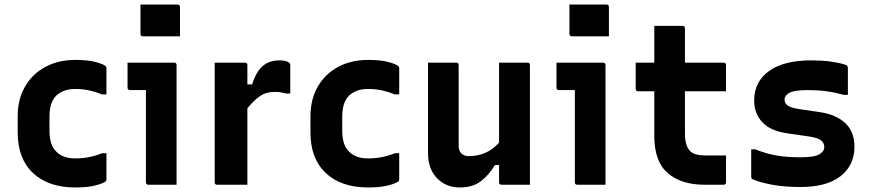

<svg xmlns="http://www.w3.org/2000/svg" viewBox="-20 -814 3830 846"><path d="M312 -550Q368 -550 402.5 -540.5Q437 -531 446 -522Q449 -519 449 -513V-398H430Q403 -409 374 -415.5Q345 -422 311 -422Q260 -422 229 -393.5Q198 -365 198 -300V-237Q198 -172 231 -143Q260 -116 311 -116Q345 -116 374 -122Q403 -128 430 -139H449V-23Q449 -18 446 -15Q437 -7 402.5 2.5Q368 12 312 12Q193 12 125.5 -51.5Q58 -115 58 -230V-302Q58 -376 90 -432Q122 -488 179.5 -519Q237 -550 312 -550Z M623 -11V-417H553Q542 -417 542 -428V-538H747Q758 -538 758 -527V0H634Q623 0 623 -11ZM599 -794H762Q773 -794 773 -783V-654H610Q599 -654 599 -665Z M1070 0H937Q926 0 926 -11V-538H1059Q1070 -538 1070 -527V-442H1091Q1108 -497 1137 -522.5Q1166 -548 1212 -548Q1228 -548 1238.5 -545Q1249 -542 1253 -539Q1259 -534 1259 -526V-402H1240Q1230 -405 1218.5 -407Q1207 -409 1191 -409Q1151 -409 1124 -389.5Q1097 -370 1070 -337Z M1602 -550Q1658 -550 1692.5 -540.5Q1727 -531 1736 -522Q1739 -519 1739 -513V-398H1720Q1693 -409 1664 -415.5Q1635 -422 1601 -422Q1550 -422 1519 -393.5Q1488 -365 1488 -300V-237Q1488 -172 1521 -143Q1550 -116 1601 -116Q1635 -116 1664 -122Q1693 -128 1720 -139H1739V-23Q1739 -18 1736 -15Q1727 -7 1692.5 2.5Q1658 12 1602 12Q1483 12 1415.5 -51.5Q1348 -115 1348 -230V-302Q1348 -376 1380 -432Q1412 -488 1469.5 -519Q1527 -550 1602 -550Z M1990 -538Q2001 -538 2001 -527V-172Q2001 -150 2013 -138Q2025 -126 2045 -126Q2084 -126 2117 -140Q2150 -154 2179 -185V-538H2304Q2315 -538 2315 -527V0H2190Q2179 0 2179 -11V-87H2161Q2133 -41 2097.5 -14.5Q2062 12 2006 12Q1945 12 1905.5 -29Q1866 -70 1866 -139V-538Z M2513 -11V-417H2443Q2432 -417 2432 -428V-538H2637Q2648 -538 2648 -527V0H2524Q2513 0 2513 -11ZM2489 -794H2652Q2663 -794 2663 -783V-654H2500Q2489 -654 2489 -665Z M3179 -129V-11Q3179 0 3168 0H3085Q2981 0 2922 -51.5Q2863 -103 2863 -215V-412H2792Q2781 -412 2781 -423V-538H2863V-700H2987Q2998 -700 2998 -689V-538H3168Q3179 -538 3179 -527V-412H2998V-227Q2998 -170 3022 -147Q3041 -129 3090 -129Z M3508 -121Q3568 -121 3590 -134Q3612 -147 3612 -166Q3612 -183 3599 -194.5Q3586 -206 3549 -212L3446 -227Q3373 -238 3338 -276.5Q3303 -315 3303 -371Q3303 -454 3368.5 -501Q3434 -548 3554 -548Q3602 -548 3638.5 -543Q3675 -538 3701 -530Q3712 -527 3714 -522.5Q3716 -518 3716 -507V-396H3698Q3658 -407 3621 -412Q3584 -417 3540 -417Q3480 -417 3458.5 -405Q3437 -393 3437 -376Q3437 -359 3450 -349.5Q3463 -340 3497 -334L3591 -320Q3663 -310 3704 -272Q3745 -234 3745 -168Q3745 -86 3684 -38Q3623 10 3507 10Q3436 10 3382.5 0Q3329 -10 3299 -23Q3293 -25 3291.5 -28Q3290 -31 3290 -39V-156H3308Q3355 -137 3400.5 -129Q3446 -121 3508 -121Z"/></svg>

Font: Recursive Sn Lnr St
Style: Bold
Weight: 700
Version: Version 1.079;hotconv 1.0.112;makeotfexe 2.5.65598; ttfautoh